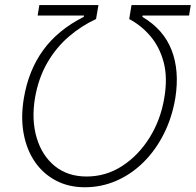

<svg xmlns="http://www.w3.org/2000/svg" viewBox="-20 -748 792 777"><path d="M76.7 -351.6Q95.7 -463.9 155 -545.4Q214.4 -627 318.8 -679.7L320.3 -685.1H132.3L139.2 -727.5H378.4L368.7 -670.9Q310.1 -644 258.8 -600.1Q207.5 -556.2 171.6 -494.4Q135.7 -432.6 121.6 -351.6Q106.9 -262.7 128.4 -190.4Q149.9 -118.2 201.9 -75.9Q253.9 -33.7 330.6 -33.7Q408.7 -33.7 474.4 -76.2Q540 -118.7 585.2 -190.9Q630.4 -263.2 645 -352.5Q658.7 -433.6 642.6 -495.1Q626.5 -556.6 589.6 -600.6Q552.7 -644.5 502.9 -670.9L512.2 -727.5H752L745.1 -685.1H557.1L556.2 -679.7Q641.6 -629.4 674.3 -545.7Q707 -461.9 689.5 -351.1Q676.3 -272 642.8 -205.8Q609.4 -139.6 560.5 -91.3Q511.7 -43 451.2 -16.6Q390.6 9.8 323.2 9.8Q257.8 9.8 206.3 -17.3Q154.8 -44.4 121.3 -93Q87.9 -141.6 75.7 -207.5Q63.5 -273.4 76.7 -351.6Z"/></svg>

Font: Inter 18pt ExtraLight
Style: Italic
Weight: 250
Italic angle: -9.3988°
Designer: Rasmus Andersson
Foundry: rsms
Version: Version 4.001;git-66647c0bb